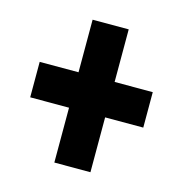

<svg xmlns="http://www.w3.org/2000/svg" viewBox="-83 -666 642 672"><g transform="rotate(15 237.5 -330.0)"><path d="M302.7 -398.4H440.9V-270H302.7V-71.3H171.9V-270H31.2V-398.4H171.9V-588.9H302.7Z"/></g></svg>

Font: MAUL Condensed Bold
Style: Condensed Bold
Weight: 700
Designer: MAUL
Version: Version 1.0; 2020; ttfautohint (v1.8.3)